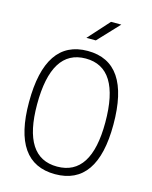

<svg xmlns="http://www.w3.org/2000/svg" viewBox="-131 -979 849 1073"><g transform="rotate(15 293.0 -442.5)"><path d="M293 9.8Q48.8 9.8 48.8 -341.8Q48.8 -703.1 293 -703.1Q537.1 -703.1 537.1 -341.8Q537.1 9.8 293 9.8ZM293 -34.2Q490.2 -34.2 490.2 -341.8Q490.2 -659.2 293 -659.2Q95.7 -659.2 95.7 -341.8Q95.7 -34.2 293 -34.2ZM265.6 -771.5 375.5 -893.6H435.1L320.3 -771.5Z"/></g></svg>

Font: Cascadia Code ExtraLight
Style: Regular
Weight: 200
Monospace: yes
Designer: Aaron Bell
Foundry: Saja Typeworks
Version: Version 2407.024; ttfautohint (v1.8.4)